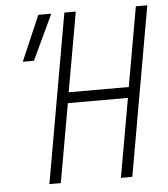

<svg xmlns="http://www.w3.org/2000/svg" viewBox="-51 -739 688 785"><g transform="rotate(-5 293.0 -346.5)"><path d="M413.6 0 470.7 -323.2H224.1L167 0H120.1L242.2 -693.4H289.1L231.4 -367.2H478L535.6 -693.4H582.5L460.4 0ZM55.2 -507.8 135.3 -693.4H188.5L101.1 -507.8Z"/></g></svg>

Font: Cascadia Mono ExtraLight
Style: Italic
Weight: 200
Italic angle: -10°
Monospace: yes
Designer: Aaron Bell
Foundry: Saja Typeworks
Version: Version 2404.023; ttfautohint (v1.8.4)